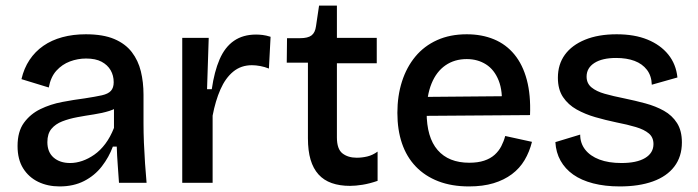

<svg xmlns="http://www.w3.org/2000/svg" viewBox="-20 -656 2504 689"><path d="M194 13Q151 13 117 -3.5Q83 -20 63 -52Q43 -84 43 -132Q43 -184 66 -215.5Q89 -247 125 -264.5Q161 -282 203 -290Q245 -298 284 -303Q323 -309 345.5 -314Q368 -319 378 -330Q388 -341 388 -361Q388 -385 377 -404Q366 -423 344.5 -434.5Q323 -446 289 -446Q259 -446 231 -435.5Q203 -425 182.5 -402.5Q162 -380 155 -342L57 -372Q66 -411 86 -441Q106 -471 135.5 -491.5Q165 -512 203.5 -522.5Q242 -533 288 -533Q350 -533 390 -516Q430 -499 453 -469Q476 -439 485.5 -400Q495 -361 495 -316V-212Q495 -180 496.5 -143Q498 -106 500.5 -69.5Q503 -33 506 0H407Q405 -31 402.5 -64Q400 -97 399 -130H385Q371 -92 345.5 -59Q320 -26 282 -6.5Q244 13 194 13ZM232 -71Q253 -71 275 -78.5Q297 -86 318.5 -101Q340 -116 358 -140Q376 -164 389 -197V-285L414 -281Q398 -266 372.5 -258Q347 -250 317 -245.5Q287 -241 257.5 -235.5Q228 -230 203.5 -220.5Q179 -211 164.5 -193.5Q150 -176 150 -146Q150 -110 172.5 -90.5Q195 -71 232 -71Z M634 0V-270V-520H729L723 -336H740Q749 -399 768 -443Q787 -487 819.5 -509.5Q852 -532 899 -532Q910 -532 922.5 -530.5Q935 -529 951 -524L945 -410Q930 -416 914 -419Q898 -422 884 -422Q845 -422 817 -399Q789 -376 771 -335Q753 -294 743 -241V0Z M1236 11Q1199 11 1170.5 1Q1142 -9 1123 -30Q1104 -51 1094.5 -83Q1085 -115 1085 -160V-431H1009L1010 -519H1057Q1085 -519 1098 -529Q1111 -539 1114 -562L1125 -636H1189V-520H1332V-429H1189V-163Q1189 -121 1209 -105.5Q1229 -90 1260 -90Q1279 -90 1298 -94.5Q1317 -99 1335 -112V-7Q1306 3 1281 7Q1256 11 1236 11Z M1663 13Q1601 13 1553 -5.5Q1505 -24 1472 -58.5Q1439 -93 1422.5 -141.5Q1406 -190 1406 -251Q1406 -312 1422.5 -363.5Q1439 -415 1470.5 -453Q1502 -491 1548.5 -512Q1595 -533 1655 -533Q1709 -533 1752.5 -515Q1796 -497 1826 -460.5Q1856 -424 1870.5 -369.5Q1885 -315 1882 -243L1475 -240V-308L1816 -311L1780 -270Q1785 -328 1769.5 -367Q1754 -406 1724 -425Q1694 -444 1655 -444Q1611 -444 1578.5 -421.5Q1546 -399 1528.5 -356Q1511 -313 1511 -253Q1511 -163 1550.5 -117.5Q1590 -72 1664 -72Q1695 -72 1717.5 -79.5Q1740 -87 1755 -100.5Q1770 -114 1779 -131.5Q1788 -149 1793 -168L1889 -147Q1880 -111 1862.5 -81.5Q1845 -52 1817 -31Q1789 -10 1751 1.5Q1713 13 1663 13Z M2204 13Q2151 13 2108.5 2Q2066 -9 2037 -29.5Q2008 -50 1991.5 -79.5Q1975 -109 1973 -146L2062 -173Q2062 -142 2080 -119Q2098 -96 2131 -83.5Q2164 -71 2210 -71Q2265 -71 2295 -89Q2325 -107 2325 -139Q2325 -163 2308.5 -177Q2292 -191 2262 -200Q2232 -209 2191 -217Q2153 -225 2116.5 -235.5Q2080 -246 2049.5 -263Q2019 -280 2000.5 -307.5Q1982 -335 1982 -377Q1982 -425 2007 -459.5Q2032 -494 2079.5 -513.5Q2127 -533 2193 -533Q2257 -533 2303.5 -514Q2350 -495 2378 -460.5Q2406 -426 2411 -378L2319 -352Q2318 -384 2301.5 -405.5Q2285 -427 2257 -437.5Q2229 -448 2191 -448Q2141 -448 2113 -430Q2085 -412 2085 -381Q2085 -357 2102.5 -342.5Q2120 -328 2150 -319.5Q2180 -311 2220 -303Q2259 -295 2296 -285Q2333 -275 2362.5 -258.5Q2392 -242 2409.5 -214.5Q2427 -187 2427 -145Q2427 -94 2400 -58.5Q2373 -23 2323 -5Q2273 13 2204 13Z"/></svg>

Font: Bricolage Grotesque 48pt Condensed ExtraBold Medium
Style: Regular
Weight: 500
Version: Version 1.000;gftools[0.9.30]